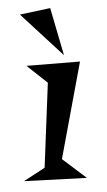

<svg xmlns="http://www.w3.org/2000/svg" viewBox="-109 -722 423 761"><g transform="rotate(5 102.5 -342.0)"><path d="M16.1 4.9 92.8 -55.2 76.2 -392.1 -14.2 -451.2 195.8 -486.8 158.2 -95.2 263.2 -29.8ZM-57.6 -651.4 59.6 -687.5 130.4 -506.3Z"/></g></svg>

Font: Risque
Style: Regular
Weight: 400
Designer: Astigmatic (AOETI)
Foundry: Astigmatic (AOETI)
Version: Version 1.000